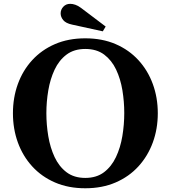

<svg xmlns="http://www.w3.org/2000/svg" viewBox="-20 -972 890 1002"><path d="M425 10.5Q336.5 10.5 266.8 -19.8Q197 -50 148 -103.8Q99 -157.5 73.2 -228.5Q47.5 -299.5 47.5 -381Q47.5 -462.5 73.2 -533.5Q99 -604.5 148 -658Q197 -711.5 266.8 -741.8Q336.5 -772 425 -772Q513.5 -772 583.5 -741.8Q653.5 -711.5 702.5 -658Q751.5 -604.5 777.5 -533.5Q803.5 -462.5 803.5 -381Q803.5 -299.5 777.5 -228.5Q751.5 -157.5 702.5 -103.8Q653.5 -50 583.5 -19.8Q513.5 10.5 425 10.5ZM425 -43.5Q483.5 -43.5 522.8 -73.2Q562 -103 585.2 -152.2Q608.5 -201.5 618.5 -261.5Q628.5 -321.5 628.5 -382Q628.5 -441.5 618.8 -500.8Q609 -560 586 -608.8Q563 -657.5 523.8 -687Q484.5 -716.5 425 -716.5Q366.5 -716.5 327.2 -687Q288 -657.5 265 -608.5Q242 -559.5 232 -500.2Q222 -441 222 -381Q222 -321 232 -261.2Q242 -201.5 265 -152.2Q288 -103 327.2 -73.2Q366.5 -43.5 425 -43.5ZM516.5 -808.5 356.5 -843.5Q323.5 -850.5 310 -867Q296.5 -883.5 296.5 -902Q296.5 -922 310.5 -937Q324.5 -952 346.5 -952Q359 -952 373 -947.2Q387 -942.5 402.5 -931L531.5 -833.5Z"/></svg>

Font: Libre Caslon Text SemiBold
Style: Regular
Weight: 600
Designer: Pablo Impallari, Rodrigo Fuenzalida, Katja Schimmel
Foundry: Pablo Impallari, Rodrigo Fuenzalida
Version: Version 2.000